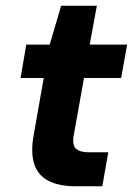

<svg xmlns="http://www.w3.org/2000/svg" viewBox="-20 -652 467 672"><path d="M247 0Q185 0 148 -20Q111 -40 99 -80.5Q87 -121 98 -180L133 -379H52L72 -496H154L194 -632H319L294 -496H425L404 -379H274L238 -178Q232 -144 246 -131.5Q260 -119 290 -119H359L338 0Z"/></svg>

Font: DM Sans 24pt ExtraBold
Style: Italic
Weight: 800
Italic angle: -10°
Designer: Colophon Foundry, Jonny Pinhorn
Foundry: Colophon Foundry
Version: Version 4.004;gftools[0.9.30]